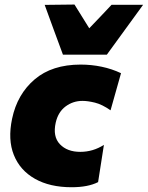

<svg xmlns="http://www.w3.org/2000/svg" viewBox="-20 -792 635 825"><path d="M287.5 12.5Q194 12.5 130 -23.8Q66 -60 39.5 -126Q13 -192 32 -282Q54 -387 128.8 -450.8Q203.5 -514.5 326.5 -514.5Q373 -514.5 417 -505.2Q461 -496 500 -477.5L455 -318Q418.5 -343.5 387.8 -351Q357 -358.5 334.5 -358.5Q294 -358.5 262 -334.8Q230 -311 219.5 -265.5Q206 -205.5 237.2 -172.5Q268.5 -139.5 325 -139.5Q379.5 -139.5 426.5 -169.5L401.5 -9.5Q358.5 12.5 287.5 12.5ZM250.5 -557Q230.5 -610.5 211 -664Q191.5 -717.5 172 -771L300 -772.5Q315.5 -747.5 331.5 -722Q347.5 -696.5 363.5 -670.5Q388 -696 412 -721.2Q436 -746.5 459.5 -771.5H595Q555.5 -717 516.8 -664Q478 -611 439 -557Z"/></svg>

Font: Commissioner ExtraBold
Style: Italic
Weight: 800
Italic angle: -12°
Designer: Kostas Bartsokas
Foundry: Kostas Bartsokas
Version: Version 1.000; ttfautohint (v1.8.3)